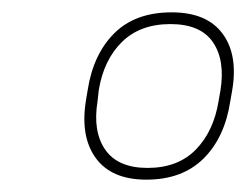

<svg xmlns="http://www.w3.org/2000/svg" viewBox="-20 -714 399 311"><path d="M217 -423Q161 -423 135.5 -457.5Q110 -492 119 -550L122 -568Q131 -626 165 -660Q199 -694 258 -694Q315 -694 340.5 -659.5Q366 -625 356 -567L353 -550Q344 -491 309.5 -457Q275 -423 217 -423ZM219 -442Q268 -442 297 -471.5Q326 -501 334 -550L337 -567Q345 -616 325 -645.5Q305 -675 256 -675Q207 -675 177.5 -646Q148 -617 140 -568L138 -550Q130 -501 150.5 -471.5Q171 -442 219 -442Z"/></svg>

Font: Sofia Sans Semi Condensed Thin
Style: Italic
Weight: 250
Italic angle: -9°
Version: Version 4.100